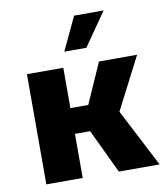

<svg xmlns="http://www.w3.org/2000/svg" viewBox="-81 -789 748 858"><g transform="rotate(-10 292.5 -360.5)"><path d="M60 -500H225V0H60ZM106 -317H306L387 -500H560L438 -263L574 0H389L294 -200H109ZM313 -721H447L342 -570H242Z"/></g></svg>

Font: Moderustic
Style: Bold
Weight: 700
Designer: Tural Alisoy
Foundry: TAFT Foundry
Version: Version 2.120